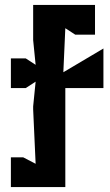

<svg xmlns="http://www.w3.org/2000/svg" viewBox="-20 -756 446 776"><path d="M244 0V-400H398V-560L236 -464L244 -642L284 -616H364V-736H114V-594L124 -494L84 -520H24V-400H84L124 -426L114 -326V-314L124 -94L74 -120H24V0Z"/></svg>

Font: Pescante Normal
Style: Regular
Weight: 400
Designer: Ariel Martín Pérez
Foundry: Tunera Type Foundry
Version: Version 1.000;FEAKit 1.0